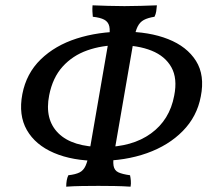

<svg xmlns="http://www.w3.org/2000/svg" viewBox="-20 -699 794 722"><path d="M351 -94Q253 -94 183 -124Q113 -154 81 -210Q49 -266 64 -345Q79 -423 133 -475.5Q187 -528 268 -554Q349 -580 445 -580Q541 -580 612 -552Q683 -524 717 -470Q751 -416 735 -336Q721 -261 667.5 -206.5Q614 -152 532.5 -123Q451 -94 351 -94ZM229 3Q229 -10 231 -21Q233 -32 237 -40Q264 -43 279 -50.5Q294 -58 302 -76Q310 -94 316 -127L389 -549Q395 -583 391 -600Q387 -617 372 -625Q357 -633 329 -636Q328 -646 327.5 -656.5Q327 -667 328 -679Q356 -678 386 -677Q416 -676 448 -676Q480 -676 510 -677Q540 -678 570 -679Q569 -667 567.5 -656.5Q566 -646 561 -636Q536 -632 521 -624Q506 -616 497.5 -599Q489 -582 483 -549L410 -127Q404 -94 407 -76Q410 -58 425 -51Q440 -44 469 -40Q471 -31 472 -19.5Q473 -8 471 3Q441 1 410 0.5Q379 0 350 0Q321 0 288 0.5Q255 1 229 3ZM367 -146Q477 -146 547.5 -197Q618 -248 635 -339Q648 -404 624.5 -446Q601 -488 550 -508.5Q499 -529 428 -529Q363 -529 308 -509.5Q253 -490 215.5 -448.5Q178 -407 165 -341Q147 -250 199.5 -198Q252 -146 367 -146Z"/></svg>

Font: Vollkorn
Style: Italic
Weight: 400
Italic angle: -11°
Designer: Friedrich Althausen
Foundry: Friedrich Althausen
Version: Version 5.001